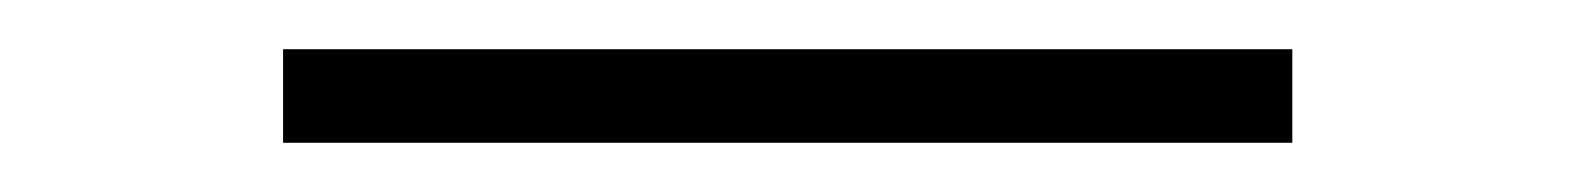

<svg xmlns="http://www.w3.org/2000/svg" viewBox="-20 -379 640 78"><path d="M95 -321V-359H505V-321Z"/></svg>

Font: Iosevka Extralight Extended
Style: Regular
Weight: 200
Width: 7
Monospace: yes
Designer: Belleve Invis
Foundry: Belleve Invis
Version: Version 32.5.0; ttfautohint (v1.8.4)